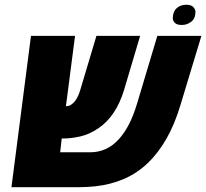

<svg xmlns="http://www.w3.org/2000/svg" viewBox="-20 -782 861 802"><path d="M27.8 0 109.4 -632.3H293.5L255.4 -338.4Q267.6 -338.4 276.9 -344.5Q286.1 -350.6 293.5 -359.9Q301.3 -370.1 306.6 -382.6Q312 -395 314.9 -404.8L382.8 -632.3H565.4L498.5 -407.2Q465.3 -296.9 391.6 -246.6Q353.5 -220.7 315.7 -212.2Q277.8 -203.6 245.6 -203.6H237.8L231.4 -146H358.4Q390.6 -146 420.2 -158.9Q449.7 -171.9 475.1 -199.2Q498 -223.6 517.6 -260.7Q537.1 -297.9 552.2 -348.1L637.2 -632.3H821.3L733.9 -343.8Q709.5 -262.2 675.3 -202.6Q641.1 -143.1 599.1 -102.5Q552.7 -58.1 497.3 -34.4Q441.9 -10.7 378.9 -3.9Q361.8 -2 343.3 -1Q324.7 0 305.2 0ZM739.7 -677.7Q718.3 -677.7 710 -687Q701.7 -696.3 701.7 -705.1Q701.7 -732.4 717.5 -747.3Q733.4 -762.2 757.8 -762.2Q779.3 -762.2 787.8 -752.2Q796.4 -742.2 796.4 -733.4Q796.4 -704.6 778.8 -691.2Q761.2 -677.7 739.7 -677.7Z"/></svg>

Font: Open Sans ExtraBold
Style: Italic
Weight: 800
Italic angle: -12°
Designer: Monotype Design Team
Foundry: Monotype Imaging Inc.
Version: Version 3.000; ttfautohint (v1.8.4)